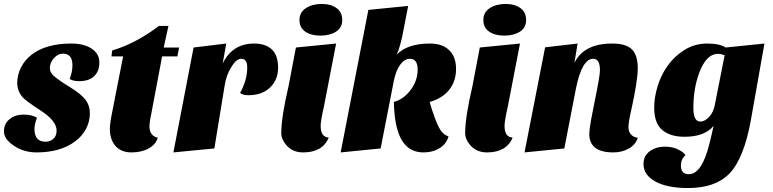

<svg xmlns="http://www.w3.org/2000/svg" viewBox="-36 -750 3904 970"><path d="M316 -351Q330 -388 330 -420Q330 -479 282 -479Q257 -479 236.5 -456.5Q216 -434 216 -406Q216 -386 232 -370Q255 -348 314 -312Q373 -276 395.5 -246.5Q418 -217 418 -176.5Q418 -136 398.5 -99Q379 -62 344 -36Q269 20 149 20Q84 20 34 -14Q-16 -47 -16 -86Q-16 -125 12.5 -148Q41 -171 83 -171Q125 -171 151 -155Q138 -122 138 -100Q138 -34 194 -34Q218 -34 234 -49Q250 -64 250 -90Q250 -141 164 -195Q94 -241 78 -259Q51 -291 51 -331Q51 -371 70 -409Q89 -447 124 -474Q197 -530 324 -530Q389 -530 427.5 -504Q466 -478 466 -434Q466 -390 439.5 -365Q413 -340 365 -340Q332 -340 316 -351Z M519 -100Q519 -127 533 -195L586 -465H527L531 -495Q651 -531 767 -619H815L791 -510H869L860 -465H783L732 -195Q719 -133 719 -112Q719 -64 761 -54Q751 -20 715 0Q679 20 628 20Q577 20 548 -12Q519 -44 519 -100Z M1177 -281Q1213 -345 1213 -410Q1213 -453 1182 -453Q1158 -453 1133 -412Q1107 -371 1099 -318L1047 0L840 20L942 -510L1107 -530L1089 -429Q1138 -530 1248 -530Q1306 -530 1337.5 -500Q1369 -470 1369 -408.5Q1369 -347 1328.5 -308Q1288 -269 1219 -269Q1189 -269 1177 -281Z M1625 -55Q1594 20 1495 20Q1444 20 1412 -15Q1385 -46 1385 -77Q1385 -158 1422 -316L1459 -510L1662 -530L1601 -214Q1584 -140 1584 -114Q1584 -57 1625 -55ZM1477 -649Q1477 -688 1509.5 -709Q1542 -730 1589 -730Q1636 -730 1664.5 -709Q1693 -688 1693 -649Q1693 -610 1661.5 -590Q1630 -570 1583 -570Q1536 -570 1506.5 -590Q1477 -610 1477 -649Z M1968 -474Q2022 -530 2136 -530Q2199 -530 2233.5 -496.5Q2268 -463 2268 -401.5Q2268 -340 2233.5 -296.5Q2199 -253 2135 -235Q2140 -215 2147 -194L2161 -154Q2180 -103 2195 -85Q2210 -67 2230 -61Q2219 -20 2179 2Q2147 20 2103 20Q1974 20 1957 -179Q1954 -207 1954 -235Q2004 -249 2039 -296Q2074 -343 2074 -398Q2074 -453 2035 -453Q2007 -453 1985 -422Q1963 -391 1953 -338L1887 0L1685 20L1825 -700L2026 -720L2003 -601Q1988 -517 1968 -474Z M2554 -55Q2523 20 2424 20Q2373 20 2341 -15Q2314 -46 2314 -77Q2314 -158 2351 -316L2388 -510L2591 -530L2530 -214Q2513 -140 2513 -114Q2513 -57 2554 -55ZM2406 -649Q2406 -688 2438.5 -709Q2471 -730 2518 -730Q2565 -730 2593.5 -709Q2622 -688 2622 -649Q2622 -610 2590.5 -590Q2559 -570 2512 -570Q2465 -570 2435.5 -590Q2406 -610 2406 -649Z M3062 20Q2941 20 2941 -74Q2942 -100 2950 -144L2968 -236Q2995 -366 2995 -395Q2995 -453 2961 -453Q2904 -453 2874 -304L2815 0L2614 20L2718 -511L2882 -530L2866 -432Q2913 -530 3057 -530Q3127 -530 3156.5 -500.5Q3186 -471 3186 -405Q3186 -343 3154 -198Q3139 -133 3139 -108.5Q3139 -84 3152.5 -70Q3166 -56 3186 -54Q3176 -20 3141.5 0Q3107 20 3062 20Z M3630 -510 3826 -530 3758 -146Q3723 50 3649 127Q3578 200 3440 200Q3335 200 3275 167Q3215 134 3215 79Q3215 38 3246 14.5Q3277 -9 3325 -9Q3367 -9 3399 10Q3418 20 3427 34Q3404 54 3404 87Q3404 130 3444 130Q3511 130 3549 -28Q3560 -71 3569 -114Q3524 -59 3422 -59Q3351 -59 3310 -93Q3269 -127 3269 -207Q3269 -257 3286 -313.5Q3303 -370 3337 -418Q3371 -466 3422.5 -498Q3474 -530 3537 -530Q3600 -530 3630 -510ZM3467 -204Q3467 -136 3502 -136Q3526 -136 3549 -162Q3567 -183 3574 -214L3625 -471Q3620 -472 3615 -474Q3605 -478 3592 -478Q3531 -478 3495 -378Q3467 -300 3467 -204Z"/></svg>

Font: Sansita One
Style: Regular
Weight: 400
Designer: Pablo Cosgaya
Foundry: Omnibus-Type
Version: Version 1.001